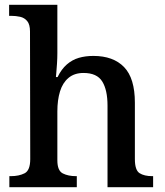

<svg xmlns="http://www.w3.org/2000/svg" viewBox="-20 -780 686 800"><path d="M19 0V-46H25Q59 -46 82.5 -58Q106 -70 106 -117L105 -649Q105 -678 93.5 -692Q82 -706 64 -710Q46 -714 27 -714H18V-760H219V-558Q219 -538 217.5 -515Q216 -492 214.5 -475.5Q213 -459 213 -459H220Q236 -492 258.5 -511.5Q281 -531 308.5 -539Q336 -547 369 -547Q452 -547 497 -500.5Q542 -454 542 -352V-117Q542 -71 561.5 -58.5Q581 -46 615 -46H618V0H428V-340Q428 -405 406 -440.5Q384 -476 328 -476Q290 -476 265.5 -455.5Q241 -435 230 -399Q219 -363 219 -316V-112Q219 -69 241.5 -57.5Q264 -46 297 -46H300V0Z"/></svg>

Font: Noto Serif Khojki Medium
Style: Regular
Weight: 500
Version: Version 2.003